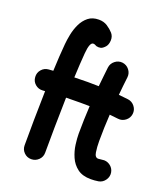

<svg xmlns="http://www.w3.org/2000/svg" viewBox="-162 -963 992 1141"><g transform="rotate(20 333.5 -392.5)"><path d="M330.1 -479.5Q365.2 -479.5 399.4 -478.5Q402.3 -509.3 405.8 -540Q409.2 -570.8 412.6 -601.6Q416 -627.9 437.3 -644.5Q458.5 -661.1 484.9 -658.2Q511.2 -654.8 527.8 -633.8Q544.4 -612.8 541.5 -586.4Q538.1 -557.6 534.9 -528.8Q531.7 -500 529.3 -471.2Q560.1 -468.3 589.4 -464.8Q615.7 -461.4 632.3 -439.9Q648.9 -418.5 645.5 -392.1Q642.1 -365.7 620.6 -349.1Q599.1 -332.5 572.8 -335.9Q546.9 -339.4 518.6 -341.8Q516.1 -299.8 514.6 -257.8Q513.2 -215.8 513.2 -173.3Q513.2 -134.8 518.1 -103.5Q522.9 -72.3 543.5 -72.3Q552.7 -72.3 568.4 -74.7Q594.2 -79.6 616.5 -64.2Q638.7 -48.8 643.6 -22.9Q648.4 2.9 633.1 25.6Q617.7 48.3 591.8 53.2Q578.6 55.2 566.7 56.2Q554.7 57.1 543.5 57.1Q490.2 57.1 458.3 32.7Q426.3 8.3 410.2 -28.8Q394 -65.9 388.9 -105Q383.8 -144 383.8 -173.3Q383.8 -217.8 385.3 -261.5Q386.7 -305.2 389.2 -348.6Q360.8 -349.1 330.1 -349.1Q285.2 -349.1 240.2 -348.1Q237.8 -252.9 236.6 -160.2Q235.4 -67.4 235.4 2Q235.4 28.8 216.1 47.6Q196.8 66.4 169.9 66.4Q143.1 66.4 124.3 47.6Q105.5 28.8 105.5 2Q105.5 -66.9 106.4 -157.5Q107.4 -248 109.9 -341.8Q102.5 -341.3 94.7 -340.8Q67.9 -338.9 47.6 -356.4Q27.3 -374 25.9 -400.9Q23.9 -427.7 41.5 -448Q59.1 -468.3 85.9 -470.2Q100.1 -471.2 114.3 -472.2Q116.2 -520 118.9 -563.7Q121.6 -607.4 125 -644.5Q127.4 -672.4 134.5 -707.8Q141.6 -743.2 157 -775.6Q172.4 -808.1 198.7 -829.3Q225.1 -850.6 265.6 -850.6Q296.9 -850.6 319.8 -835.7Q342.8 -820.8 359.4 -802.2Q375 -783.7 373.8 -757.8Q372.6 -731.9 359.9 -716.8Q344.7 -699.7 332 -696.8Q319.3 -693.8 305.2 -697.3Q292.5 -705.1 282.7 -705.1Q260.3 -705.1 254.4 -633.3Q251.5 -600.6 249.3 -561Q247.1 -521.5 245.1 -478Q289.1 -479.5 330.1 -479.5Z"/></g></svg>

Font: Mikhak Bold
Style: Regular
Weight: 700
Designer: Amin Abedi
Version: Version 3.3